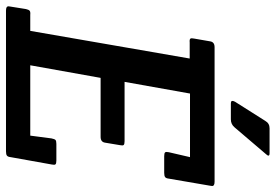

<svg xmlns="http://www.w3.org/2000/svg" viewBox="-164 -742 898 625"><g transform="rotate(90 284.5 -429.0)"><path d="M563 -679Q577 -679 577 -671Q577 -668 576 -664L553 -530Q552 -521 548 -518Q544 -515 534 -515H480Q470 -515 467.5 -518Q465 -521 467 -530L483 -599H276L238 -386H431Q441 -386 443.5 -383Q446 -380 444 -371L436 -323Q434 -308 417 -308H225L184 -79H413L422 -148Q424 -158 427 -161Q430 -164 440 -164H494Q504 -164 506.5 -161Q509 -158 507 -149L483 -15Q482 -6 478 -3Q474 0 464 0H6Q-8 0 -8 -8Q-8 -11 -7 -15L1 -65Q3 -74 6.5 -77Q10 -80 20 -79H72L162 -598H110Q100 -597 97.5 -600Q95 -603 97 -612L106 -664Q108 -679 125 -679ZM303 -746 365 -844Q373 -858 389 -858H470Q478 -858 478 -854.5Q478 -851 473 -846L386 -744Q376 -732 360 -732H309Q300 -732 300 -736.5Q300 -741 303 -746Z"/></g></svg>

Font: Crete Round
Style: Italic
Weight: 400
Designer: Veronika Burian
Foundry: TypeTogether
Version: Version 1.001; ttfautohint (v1.6)